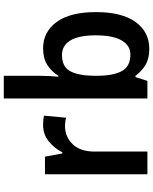

<svg xmlns="http://www.w3.org/2000/svg" viewBox="83 -883 810 1016"><g transform="rotate(-90 488.0 -375.0)"><path d="M334 -552Q345 -552 358.5 -551Q372 -550 384 -547L373 -430Q364 -433 351.5 -434.5Q339 -436 330 -436Q273 -436 233.5 -396Q194 -356 194 -280V0H74V-542H167L184 -450H190Q211 -492 248 -522Q285 -552 334 -552Z M595 -573Q595 -547 593.5 -519Q592 -491 590 -471H595Q618 -508 653 -530Q688 -552 740 -552Q827 -552 879.5 -480.5Q932 -409 932 -272Q932 -135 879.5 -62.5Q827 10 738 10Q686 10 652.5 -10Q619 -30 595 -63H588L568 0H475V-760H595ZM705 -452Q643 -452 619.5 -409Q596 -366 595 -284V-269Q595 -180 620 -135Q645 -90 707 -90Q755 -90 782 -136Q809 -182 809 -274Q809 -363 782 -407.5Q755 -452 705 -452Z"/></g></svg>

Font: Noto Sans Telugu SemiCondensed SemiBold
Style: Regular
Weight: 600
Width: 4
Designer: Jelle Bosma - Monotype Design Team
Foundry: Monotype Imaging Inc.
Version: Version 2.005; ttfautohint (v1.8.4.7-5d5b)